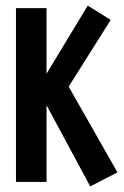

<svg xmlns="http://www.w3.org/2000/svg" viewBox="-20 -649 441 685"><path d="M302 16 114 -333 293 -629 375 -578 225 -340 399 -34ZM37 -620H146V0H37Z"/></svg>

Font: Smooch Sans Thin
Style: Bold
Weight: 700
Version: Version 1.010